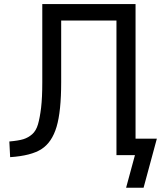

<svg xmlns="http://www.w3.org/2000/svg" viewBox="-20 -752 792 933"><path d="M638.7 -78.1H742.2L677.7 160.2H592.8L635.7 2H631.8H592.8H545.9V-652.3H277.3V-352.5Q277.3 -210.9 254.9 -135.7Q232.4 -60.5 182.1 -27.8Q131.8 4.9 29.3 11.7L25.4 -64.5Q70.3 -68.4 93.8 -75.7Q117.2 -83 136.2 -99.6Q155.3 -116.2 164.6 -147.9Q173.8 -179.7 179.7 -228.5Q185.5 -277.3 185.5 -352.5V-732.4H638.7Z"/></svg>

Font: Gen Shin Gothic Regular
Style: Regular
Weight: 400
Designer: [Source Han Sans]
Ryoko NISHIZUKA  (kana & ideographs); Paul D. Hunt (Latin, Greek & Cyrillic); Wenlong ZHANG  (bopomofo
Version: Version 1.002.20150607